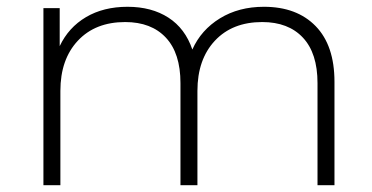

<svg xmlns="http://www.w3.org/2000/svg" viewBox="-20 -546 1097 566"><path d="M910.5 -469C873.5 -507 822.7 -526 758 -526C708.7 -526 665.5 -514.7 628.5 -492C591.5 -469.3 564.3 -438.7 547 -400C533 -441.3 509.5 -472.7 476.5 -494C443.5 -515.3 403.3 -526 356 -526C308.7 -526 267.8 -515.8 233.5 -495.5C199.2 -475.2 173.3 -446.7 156 -410V-522H108V0H158V-278C158 -340 175.2 -389.3 209.5 -426C243.8 -462.7 290.3 -481 349 -481C400.3 -481 440.3 -465.7 469 -435C497.7 -404.3 512 -359.7 512 -301V0H562V-278C562 -340 579.2 -389.3 613.5 -426C647.8 -462.7 694.3 -481 753 -481C804.3 -481 844.3 -465.7 873 -435C901.7 -404.3 916 -359.7 916 -301V0H966V-305C966 -376.3 947.5 -431 910.5 -469Z"/></svg>

Font: Montserrat Custom ExtraLight
Style: Regular
Weight: 300
Designer: Julieta Ulanovsky
Foundry: Julieta Ulanovsky
Version: Version 7.200